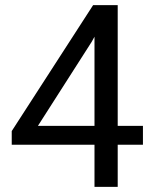

<svg xmlns="http://www.w3.org/2000/svg" viewBox="-20 -731 602 751"><path d="M440.4 -238.8H539.1V-165H440.4V0H349.6V-165H25.9V-218.3L344.2 -710.9H440.4ZM128.4 -238.8H349.6V-587.4L338.9 -567.9Z"/></svg>

Font: Dirooz
Style: Regular
Weight: 400
Foundry: DejaVu fonts team - Redesigned by Saber Rastikerdar
Version: Version 0.2.1